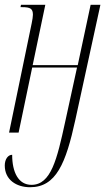

<svg xmlns="http://www.w3.org/2000/svg" viewBox="-26 -556 471 805"><path d="M100 229C209 229 250 130 290 -54L395 -536H354L300 -283H111L164 -536H62L60 -526H67C102 -526 112 -519 112 -494C112 -486 110 -474 107 -459L12 0H52L109 -273H297L247 -44C213 112 188 219 106 219C51 219 25 166 25 93C8 93 -6 111 -6 138C-6 198 43 229 100 229Z"/></svg>

Font: Noto Serif Display ExtraCondensed ExtraLight
Style: Italic
Weight: 200
Width: 2
Italic angle: -12°
Designer: Monotype Design Team
Foundry: Monotype Imaging Inc.
Version: Version 2.009